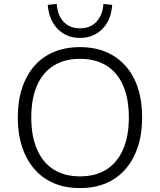

<svg xmlns="http://www.w3.org/2000/svg" viewBox="-20 -954 818 982"><path d="M389 8Q315 8 256.5 -16.5Q198 -41 156.5 -88.5Q115 -136 93 -202.5Q71 -269 71 -353Q71 -437 93 -503.5Q115 -570 156 -617Q197 -664 256 -688.5Q315 -713 389 -713Q463 -713 521.5 -688.5Q580 -664 622 -617Q664 -570 685.5 -503.5Q707 -437 707 -354Q707 -270 685 -203Q663 -136 621.5 -88.5Q580 -41 521.5 -16.5Q463 8 389 8ZM389 -52Q468 -52 523.5 -86.5Q579 -121 609 -188.5Q639 -256 639 -353Q639 -450 609.5 -517Q580 -584 524.5 -618.5Q469 -653 389 -653Q310 -653 254.5 -618.5Q199 -584 169.5 -517Q140 -450 140 -353Q140 -257 169.5 -189.5Q199 -122 254.5 -87Q310 -52 389 -52ZM389 -760Q321 -760 276 -805Q231 -850 224 -929L270 -934Q274 -876 305.5 -842.5Q337 -809 389 -809Q442 -809 473.5 -843Q505 -877 509 -934L554 -929Q548 -850 502.5 -805Q457 -760 389 -760Z"/></svg>

Font: Nunito Sans 10pt Light
Style: Regular
Weight: 300
Designer: Vernon Adams
Foundry: Vernon Adams
Version: Version 3.101;gftools[0.9.27]